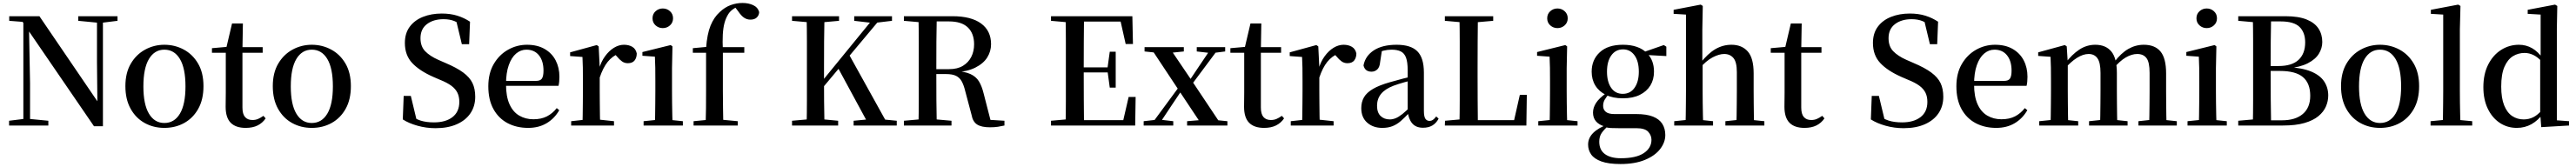

<svg xmlns="http://www.w3.org/2000/svg" viewBox="-20 -844 17319 1123"><path d="M41 0V-32L146 -45H171L305 -32V0ZM137 0V-710H174L182 -285V0ZM506 -704V-735H770V-704L665 -691H641ZM612 5 164 -649 161 -652 132 -697 42 -704V-735H245L653 -136L635 -129L632 -427V-735H672V5Z M1085 16Q1012 16 952.5 -17Q893 -50 858 -113Q823 -176 823 -265Q823 -354 859.5 -416Q896 -478 956 -510.5Q1016 -543 1085 -543Q1155 -543 1215 -511Q1275 -479 1311.5 -417Q1348 -355 1348 -265Q1348 -175 1313 -112.5Q1278 -50 1218.5 -17Q1159 16 1085 16ZM1085 -17Q1152 -17 1189.5 -79.5Q1227 -142 1227 -263Q1227 -385 1189.5 -447.5Q1152 -510 1085 -510Q1019 -510 981.5 -447.5Q944 -385 944 -263Q944 -142 981.5 -79.5Q1019 -17 1085 -17Z M1554 -489V-527H1746V-489ZM1632 16Q1565 16 1531 -18.5Q1497 -53 1497 -126Q1497 -152 1497.5 -173Q1498 -194 1498 -223V-489H1405V-520L1519 -530L1500 -516L1540 -686H1613L1610 -511V-500V-121Q1610 -77 1627.5 -57Q1645 -37 1677 -37Q1698 -37 1714.5 -44Q1731 -51 1751 -65L1766 -48Q1745 -17 1712 -0.5Q1679 16 1632 16Z M2076 16Q2003 16 1943.5 -17Q1884 -50 1849 -113Q1814 -176 1814 -265Q1814 -354 1850.5 -416Q1887 -478 1947 -510.5Q2007 -543 2076 -543Q2146 -543 2206 -511Q2266 -479 2302.5 -417Q2339 -355 2339 -265Q2339 -175 2304 -112.5Q2269 -50 2209.5 -17Q2150 16 2076 16ZM2076 -17Q2143 -17 2180.5 -79.5Q2218 -142 2218 -263Q2218 -385 2180.5 -447.5Q2143 -510 2076 -510Q2010 -510 1972.5 -447.5Q1935 -385 1935 -263Q1935 -142 1972.5 -79.5Q2010 -17 2076 -17Z M2908 18Q2846 18 2787 1.5Q2728 -15 2688 -41L2694 -199H2742L2785 -20L2730 -45L2721 -80Q2770 -45 2808 -33Q2846 -21 2898 -21Q2976 -21 3022 -56.5Q3068 -92 3068 -159Q3068 -194 3055.5 -220Q3043 -246 3015 -267Q2987 -288 2937 -308L2893 -327Q2800 -368 2751 -420.5Q2702 -473 2702 -555Q2702 -620 2734.5 -664Q2767 -708 2823.5 -730.5Q2880 -753 2950 -753Q3008 -753 3054.5 -738.5Q3101 -724 3140 -698L3134 -547H3085L3044 -718L3102 -693L3108 -656Q3067 -689 3035.5 -702Q3004 -715 2962 -715Q2894 -715 2850.5 -682Q2807 -649 2807 -587Q2807 -532 2838.5 -499.5Q2870 -467 2926 -442L2974 -421Q3050 -389 3094 -356.5Q3138 -324 3156.5 -285.5Q3175 -247 3175 -193Q3175 -130 3143 -82.5Q3111 -35 3051 -8.5Q2991 18 2908 18Z M3531 16Q3453 16 3392.5 -16Q3332 -48 3297.5 -110.5Q3263 -173 3263 -264Q3263 -351 3299.5 -413.5Q3336 -476 3395.5 -509.5Q3455 -543 3523 -543Q3593 -543 3642 -514.5Q3691 -486 3716 -437.5Q3741 -389 3741 -328Q3741 -292 3735 -267H3313V-300H3584Q3613 -300 3623.5 -316Q3634 -332 3634 -369Q3634 -434 3603.5 -472Q3573 -510 3519 -510Q3481 -510 3450 -484Q3419 -458 3400.5 -406Q3382 -354 3382 -277Q3382 -195 3405.5 -143Q3429 -91 3471 -66.5Q3513 -42 3566 -42Q3619 -42 3657 -61.5Q3695 -81 3723 -117L3740 -103Q3708 -47 3655 -15.5Q3602 16 3531 16Z M3820 0V-29L3929 -41H3996L4108 -29V0ZM3896 0Q3897 -25 3897.5 -66.5Q3898 -108 3898.5 -153Q3899 -198 3899 -232V-301Q3899 -352 3898.5 -388.5Q3898 -425 3896 -461L3813 -467V-492L3992 -541L4005 -532L4012 -390V-389V-232Q4012 -198 4012.5 -153Q4013 -108 4013.5 -66.5Q4014 -25 4015 0ZM4011 -320 3983 -377H4006Q4021 -429 4048 -466Q4075 -503 4108 -523Q4141 -543 4175 -543Q4207 -543 4230.5 -529.5Q4254 -516 4261 -485Q4261 -456 4246.5 -437.5Q4232 -419 4201 -419Q4179 -419 4162 -431Q4145 -443 4127 -465L4104 -490L4144 -486Q4097 -467 4065.5 -428Q4034 -389 4011 -320Z M4307 0V-29L4415 -40H4464L4571 -29V0ZM4383 0Q4384 -25 4384.5 -66.5Q4385 -108 4385.5 -153Q4386 -198 4386 -232V-300Q4386 -350 4385.5 -388.5Q4385 -427 4383 -463L4299 -469V-494L4489 -541L4501 -532L4498 -385V-232Q4498 -198 4498.5 -153Q4499 -108 4500 -66.5Q4501 -25 4502 0ZM4436 -655Q4408 -655 4387.5 -673.5Q4367 -692 4367 -721Q4367 -750 4387.5 -768.5Q4408 -787 4436 -787Q4464 -787 4484.5 -768.5Q4505 -750 4505 -721Q4505 -692 4484.5 -673.5Q4464 -655 4436 -655Z M4643 0V-29L4757 -40H4823L4940 -29V0ZM4724 0Q4726 -58 4726.5 -116.5Q4727 -175 4727 -232V-489H4638V-520L4767 -532L4727 -511V-520Q4734 -615 4757 -671.5Q4780 -728 4819 -763Q4854 -796 4893 -810Q4932 -824 4972 -824Q5012 -824 5043.5 -809.5Q5075 -795 5084 -763Q5083 -741 5068 -726.5Q5053 -712 5025 -712Q5002 -712 4982.5 -725Q4963 -738 4943 -768L4917 -802V-811H4961V-803Q4935 -800 4912.5 -785Q4890 -770 4877 -750Q4860 -723 4851 -690Q4842 -657 4839.5 -611.5Q4837 -566 4840 -503V-232Q4840 -175 4841 -116.5Q4842 -58 4843 0ZM4784 -489V-527H4984V-489Z M5403 0Q5405 -85 5405 -170.5Q5405 -256 5405 -342V-393Q5405 -479 5405 -564.5Q5405 -650 5403 -735H5523Q5521 -651 5520.5 -565Q5520 -479 5520 -393V-302Q5520 -240 5520.5 -163Q5521 -86 5523 0ZM5305 0V-32L5452 -45H5477L5615 -32V0ZM5305 -704V-735H5621V-704L5477 -691H5452ZM5719 0V-32L5856 -45H5877L6009 -32V0ZM5723 -704V-735H5977V-704L5868 -691L5843 -690ZM5460 -193 5457 -254H5472L5493 -281L5864 -735H5914ZM5824 0 5610 -395 5685 -483 5953 0Z M6057 0V-32L6204 -45H6230L6377 -32V0ZM6155 0Q6157 -85 6157 -170.5Q6157 -256 6157 -342V-393Q6157 -479 6157 -564.5Q6157 -650 6155 -735H6278Q6276 -651 6275.5 -563.5Q6275 -476 6275 -373V-350Q6275 -259 6275.5 -172.5Q6276 -86 6278 0ZM6635 12Q6578 12 6549 -7Q6520 -26 6512 -71L6470 -229Q6460 -271 6446 -296.5Q6432 -322 6407.5 -334Q6383 -346 6340 -346H6218V-379H6361Q6417 -379 6454 -401.5Q6491 -424 6510 -461.5Q6529 -499 6529 -546Q6529 -619 6487 -659.5Q6445 -700 6360 -700H6217V-735H6384Q6509 -735 6576 -686Q6643 -637 6643 -547Q6643 -499 6617.5 -458Q6592 -417 6537.5 -389.5Q6483 -362 6396 -357V-367Q6465 -364 6503.5 -346.5Q6542 -329 6561.5 -297Q6581 -265 6593 -216L6645 -14L6588 -41L6733 -32V0Q6711 5 6689 8.5Q6667 12 6635 12ZM6057 -704V-735H6217V-691H6204Z M7046 0V-32L7193 -45H7206V0ZM7144 0Q7146 -85 7146 -170.5Q7146 -256 7146 -342V-393Q7146 -479 7146 -564.5Q7146 -650 7144 -735H7268Q7267 -651 7266.5 -564Q7266 -477 7266 -384V-359Q7266 -261 7266.5 -173.5Q7267 -86 7268 0ZM7206 0V-36H7585L7525 -6L7568 -192H7615L7612 0ZM7206 -357V-391H7450V-357ZM7441 -255 7426 -366V-387L7441 -496H7481V-255ZM7046 -704V-735H7206V-691H7193ZM7548 -548 7507 -731 7566 -699H7206V-735H7593L7597 -548Z M7669 0V-29L7757 -39H7782L7868 -29V0ZM7715 0 7936 -300 7958 -280H7954L7860 -140L7767 0ZM7961 0V-29L8092 -40H8122L8232 -29V0ZM7966 -240 7945 -262H7950L8039 -395L8128 -527H8180ZM8063 0 7908 -233 7713 -527H7840L7991 -304L8194 0ZM7675 -498V-527H7939V-498L7833 -487H7780ZM8026 -498V-527H8217V-498L8138 -488H8113Z M8401 -489V-527H8593V-489ZM8479 16Q8412 16 8378 -18.5Q8344 -53 8344 -126Q8344 -152 8344.5 -173Q8345 -194 8345 -223V-489H8252V-520L8366 -530L8347 -516L8387 -686H8460L8457 -511V-500V-121Q8457 -77 8474.5 -57Q8492 -37 8524 -37Q8545 -37 8561.5 -44Q8578 -51 8598 -65L8613 -48Q8592 -17 8559 -0.5Q8526 16 8479 16Z M8658 0V-29L8767 -41H8834L8946 -29V0ZM8734 0Q8735 -25 8735.5 -66.5Q8736 -108 8736.5 -153Q8737 -198 8737 -232V-301Q8737 -352 8736.5 -388.5Q8736 -425 8734 -461L8651 -467V-492L8830 -541L8843 -532L8850 -390V-389V-232Q8850 -198 8850.5 -153Q8851 -108 8851.5 -66.5Q8852 -25 8853 0ZM8849 -320 8821 -377H8844Q8859 -429 8886 -466Q8913 -503 8946 -523Q8979 -543 9013 -543Q9045 -543 9068.5 -529.5Q9092 -516 9099 -485Q9099 -456 9084.5 -437.5Q9070 -419 9039 -419Q9017 -419 9000 -431Q8983 -443 8965 -465L8942 -490L8982 -486Q8935 -467 8903.5 -428Q8872 -389 8849 -320Z M9273 16Q9212 16 9172 -19Q9132 -54 9132 -117Q9132 -158 9150 -189.5Q9168 -221 9210.5 -246Q9253 -271 9324 -291Q9365 -303 9413 -315.5Q9461 -328 9501 -337V-312Q9461 -302 9420.5 -290.5Q9380 -279 9350 -268Q9292 -246 9265 -212.5Q9238 -179 9238 -133Q9238 -87 9262 -64Q9286 -41 9324 -41Q9343 -41 9363 -49Q9383 -57 9409 -77.5Q9435 -98 9470 -135L9483 -84H9453Q9423 -52 9397 -29.5Q9371 -7 9341.5 4.5Q9312 16 9273 16ZM9547 15Q9499 15 9474 -15Q9449 -45 9444 -96V-99V-372Q9444 -426 9433 -456Q9422 -486 9398 -498Q9374 -510 9335 -510Q9308 -510 9280 -503Q9252 -496 9217 -480L9271 -506L9259 -428Q9256 -392 9239.5 -377Q9223 -362 9201 -362Q9157 -362 9147 -404Q9159 -468 9216.5 -505.5Q9274 -543 9370 -543Q9465 -543 9509 -499Q9553 -455 9553 -356V-100Q9553 -60 9563 -45.5Q9573 -31 9591 -31Q9603 -31 9613 -37.5Q9623 -44 9636 -61L9652 -46Q9635 -15 9609.5 0Q9584 15 9547 15Z M9694 0 9695 -32 9841 -45H9855L9854 0ZM9792 0Q9794 -85 9794 -168.5Q9794 -252 9794 -327V-393Q9794 -479 9794 -565Q9794 -651 9792 -735H9916Q9915 -651 9914.5 -565Q9914 -479 9914 -390V-330Q9914 -254 9914.5 -170Q9915 -86 9916 0ZM9854 0 9855 -36H10211L10153 -7L10198 -206H10245L10242 0ZM9694 -704V-735H10019V-704L9870 -691H9841Z M10322 0V-29L10430 -40H10479L10586 -29V0ZM10398 0Q10399 -25 10399.5 -66.5Q10400 -108 10400.5 -153Q10401 -198 10401 -232V-300Q10401 -350 10400.5 -388.5Q10400 -427 10398 -463L10314 -469V-494L10504 -541L10516 -532L10513 -385V-232Q10513 -198 10513.5 -153Q10514 -108 10515 -66.5Q10516 -25 10517 0ZM10451 -655Q10423 -655 10402.5 -673.5Q10382 -692 10382 -721Q10382 -750 10402.5 -768.5Q10423 -787 10451 -787Q10479 -787 10499.5 -768.5Q10520 -750 10520 -721Q10520 -692 10499.5 -673.5Q10479 -655 10451 -655Z M10875 259Q10794 259 10746 241.5Q10698 224 10677.5 194.5Q10657 165 10657 128Q10657 84 10691 50Q10725 16 10792 -9L10796 -1Q10764 27 10748 50.5Q10732 74 10732 109Q10732 164 10770 192Q10808 220 10877 220Q10980 220 11031.5 185.5Q11083 151 11083 96Q11083 66 11061 42Q11039 18 10981 18H10862Q10831 18 10810 17Q10789 16 10770 10V7Q10690 -16 10690 -87Q10690 -120 10710.5 -152Q10731 -184 10781 -219V-228L10802 -218Q10779 -192 10768.5 -173.5Q10758 -155 10758 -132Q10758 -107 10776 -92Q10794 -77 10834 -77H10981Q11050 -77 11093 -60Q11136 -43 11156 -11Q11176 21 11176 64Q11176 113 11141.5 158Q11107 203 11039.5 231Q10972 259 10875 259ZM10891 -183Q10823 -183 10776.5 -206Q10730 -229 10705.5 -269Q10681 -309 10681 -362Q10681 -442 10735.5 -492.5Q10790 -543 10891 -543Q10945 -543 10985.5 -528.5Q11026 -514 11051 -488L11054 -485Q11100 -439 11100 -362Q11100 -309 11075.5 -269Q11051 -229 11004.5 -206Q10958 -183 10891 -183ZM10890 -213Q10941 -213 10969.5 -254Q10998 -295 10998 -362Q10998 -432 10969 -472Q10940 -512 10892 -512Q10842 -512 10813 -471.5Q10784 -431 10784 -362Q10784 -294 10812 -253.5Q10840 -213 10890 -213ZM11019 -476V-492H11025L11166 -541L11183 -530V-467Z M11236 0V-29L11343 -40H11393L11497 -29V0ZM11312 0Q11313 -25 11313.5 -66.5Q11314 -108 11314.5 -153Q11315 -198 11315 -232V-746L11232 -751V-778L11414 -813L11428 -804L11425 -647V-430L11427 -417V-232Q11427 -198 11427.5 -153Q11428 -108 11429 -66.5Q11430 -25 11431 0ZM11580 0V-29L11685 -40H11735L11842 -29V0ZM11654 0Q11655 -25 11655.5 -66Q11656 -107 11656.5 -152Q11657 -197 11657 -232V-359Q11657 -427 11634 -454Q11611 -481 11572 -481Q11538 -481 11494.5 -458.5Q11451 -436 11401 -379L11377 -418H11410Q11462 -484 11512.5 -513.5Q11563 -543 11621 -543Q11690 -543 11730 -498.5Q11770 -454 11770 -351V-232Q11770 -197 11770.5 -152Q11771 -107 11771.5 -66Q11772 -25 11773 0Z M12034 -489V-527H12226V-489ZM12112 16Q12045 16 12011 -18.5Q11977 -53 11977 -126Q11977 -152 11977.5 -173Q11978 -194 11978 -223V-489H11885V-520L11999 -530L11980 -516L12020 -686H12093L12090 -511V-500V-121Q12090 -77 12107.5 -57Q12125 -37 12157 -37Q12178 -37 12194.5 -44Q12211 -51 12231 -65L12246 -48Q12225 -17 12192 -0.5Q12159 16 12112 16Z M12778 18Q12716 18 12657 1.5Q12598 -15 12558 -41L12564 -199H12612L12655 -20L12600 -45L12591 -80Q12640 -45 12678 -33Q12716 -21 12768 -21Q12846 -21 12892 -56.5Q12938 -92 12938 -159Q12938 -194 12925.5 -220Q12913 -246 12885 -267Q12857 -288 12807 -308L12763 -327Q12670 -368 12621 -420.5Q12572 -473 12572 -555Q12572 -620 12604.5 -664Q12637 -708 12693.5 -730.5Q12750 -753 12820 -753Q12878 -753 12924.5 -738.5Q12971 -724 13010 -698L13004 -547H12955L12914 -718L12972 -693L12978 -656Q12937 -689 12905.5 -702Q12874 -715 12832 -715Q12764 -715 12720.5 -682Q12677 -649 12677 -587Q12677 -532 12708.5 -499.5Q12740 -467 12796 -442L12844 -421Q12920 -389 12964 -356.5Q13008 -324 13026.5 -285.5Q13045 -247 13045 -193Q13045 -130 13013 -82.5Q12981 -35 12921 -8.5Q12861 18 12778 18Z M13401 16Q13323 16 13262.5 -16Q13202 -48 13167.5 -110.5Q13133 -173 13133 -264Q13133 -351 13169.5 -413.5Q13206 -476 13265.5 -509.5Q13325 -543 13393 -543Q13463 -543 13512 -514.5Q13561 -486 13586 -437.5Q13611 -389 13611 -328Q13611 -292 13605 -267H13183V-300H13454Q13483 -300 13493.5 -316Q13504 -332 13504 -369Q13504 -434 13473.5 -472Q13443 -510 13389 -510Q13351 -510 13320 -484Q13289 -458 13270.5 -406Q13252 -354 13252 -277Q13252 -195 13275.5 -143Q13299 -91 13341 -66.5Q13383 -42 13436 -42Q13489 -42 13527 -61.5Q13565 -81 13593 -117L13610 -103Q13578 -47 13525 -15.5Q13472 16 13401 16Z M13690 0V-29L13797 -40H13847L13952 -29V0ZM13766 0Q13767 -25 13767.5 -66.5Q13768 -108 13768.5 -153Q13769 -198 13769 -232V-302Q13769 -352 13768.5 -388.5Q13768 -425 13766 -462L13683 -468V-492L13862 -541L13875 -532L13882 -420V-417V-232Q13882 -198 13882.5 -153Q13883 -108 13883.5 -66.5Q13884 -25 13885 0ZM14025 0V-29L14129 -40H14180L14284 -29V0ZM14099 0Q14100 -25 14100.5 -66Q14101 -107 14101.5 -152Q14102 -197 14102 -232V-354Q14102 -423 14081.5 -452Q14061 -481 14022 -481Q13985 -481 13943 -454.5Q13901 -428 13856 -376L13849 -417H13864Q13910 -478 13959.5 -510.5Q14009 -543 14067 -543Q14137 -543 14174.5 -498Q14212 -453 14212 -353V-232Q14212 -197 14212.5 -152Q14213 -107 14213.5 -66Q14214 -25 14215 0ZM14357 0V-29L14458 -40H14510L14615 -29V0ZM14429 0Q14430 -25 14430.5 -66Q14431 -107 14431.5 -152Q14432 -197 14432 -232V-354Q14432 -426 14411 -453.5Q14390 -481 14349 -481Q14312 -481 14271.5 -457.5Q14231 -434 14186 -380L14177 -425H14193Q14240 -487 14289 -515Q14338 -543 14393 -543Q14468 -543 14505.5 -497.5Q14543 -452 14543 -351V-232Q14543 -197 14543.5 -152Q14544 -107 14544.5 -66Q14545 -25 14546 0Z M14687 0V-29L14795 -40H14844L14951 -29V0ZM14763 0Q14764 -25 14764.5 -66.5Q14765 -108 14765.5 -153Q14766 -198 14766 -232V-300Q14766 -350 14765.5 -388.5Q14765 -427 14763 -463L14679 -469V-494L14869 -541L14881 -532L14878 -385V-232Q14878 -198 14878.5 -153Q14879 -108 14880 -66.5Q14881 -25 14882 0ZM14816 -655Q14788 -655 14767.5 -673.5Q14747 -692 14747 -721Q14747 -750 14767.5 -768.5Q14788 -787 14816 -787Q14844 -787 14864.5 -768.5Q14885 -750 14885 -721Q14885 -692 14864.5 -673.5Q14844 -655 14816 -655Z M15028 0V-32L15175 -45H15188V0ZM15126 0Q15128 -86 15128 -173.5Q15128 -261 15128 -349V-396Q15128 -481 15128 -566Q15128 -651 15126 -735H15249Q15247 -652 15246.5 -566.5Q15246 -481 15246 -392V-372Q15246 -268 15246.5 -177.5Q15247 -87 15249 0ZM15188 0V-35H15322Q15412 -35 15462 -77.5Q15512 -120 15512 -200Q15512 -284 15463 -325.5Q15414 -367 15308 -367H15188V-400H15299Q15389 -400 15433.5 -441.5Q15478 -483 15478 -559Q15478 -626 15440 -663Q15402 -700 15313 -700H15188V-735H15345Q15433 -735 15487.5 -713Q15542 -691 15567.5 -652Q15593 -613 15593 -562Q15593 -520 15570 -482.5Q15547 -445 15495.5 -418.5Q15444 -392 15356 -383L15360 -393Q15458 -388 15518 -363Q15578 -338 15605.5 -296.5Q15633 -255 15633 -202Q15633 -164 15617.5 -128Q15602 -92 15567 -63Q15532 -34 15473.5 -17Q15415 0 15329 0ZM15028 -704V-735H15188V-691H15175Z M15981 16Q15908 16 15848.5 -17Q15789 -50 15754 -113Q15719 -176 15719 -265Q15719 -354 15755.5 -416Q15792 -478 15852 -510.5Q15912 -543 15981 -543Q16051 -543 16111 -511Q16171 -479 16207.5 -417Q16244 -355 16244 -265Q16244 -175 16209 -112.5Q16174 -50 16114.5 -17Q16055 16 15981 16ZM15981 -17Q16048 -17 16085.5 -79.5Q16123 -142 16123 -263Q16123 -385 16085.5 -447.5Q16048 -510 15981 -510Q15915 -510 15877.5 -447.5Q15840 -385 15840 -263Q15840 -142 15877.5 -79.5Q15915 -17 15981 -17Z M16321 0V-29L16435 -40H16484L16601 -29V0ZM16403 0Q16404 -34 16404.5 -73.5Q16405 -113 16405.5 -154.5Q16406 -196 16406 -232V-746L16323 -751V-778L16507 -813L16522 -804L16518 -647V-232Q16518 -196 16518.5 -154.5Q16519 -113 16520 -73.5Q16521 -34 16522 0Z M16901 16Q16837 16 16786 -18Q16735 -52 16705.5 -113.5Q16676 -175 16676 -258Q16676 -346 16708.5 -410Q16741 -474 16795.5 -508.5Q16850 -543 16915 -543Q16963 -543 17003.5 -520Q17044 -497 17079 -447H17089L17073 -426Q17043 -459 17013.5 -473.5Q16984 -488 16953 -488Q16910 -488 16874.5 -466Q16839 -444 16817.5 -394.5Q16796 -345 16796 -262Q16796 -184 16816 -135Q16836 -86 16870 -63.5Q16904 -41 16947 -41Q16982 -41 17012 -56Q17042 -71 17071 -105L17088 -81H17078Q17044 -34 16999.5 -9Q16955 16 16901 16ZM17065 11 17058 -84V-87V-446L17061 -457V-746L16974 -751V-778L17158 -813L17173 -804L17170 -649V-35L17252 -29V0Z"/></svg>

Font: Noto Serif KR ExtraLight SemiBold
Style: Regular
Weight: 600
Version: Version 2.002-H1;hotconv 1.1.0;makeotfexe 2.6.0